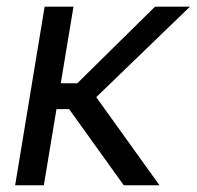

<svg xmlns="http://www.w3.org/2000/svg" viewBox="-20 -549 583 569"><path d="M197.8 -529.3 109.9 0H24.9L112.3 -529.3ZM543 -529.3 228.5 -225.6H114.3L127 -302.2H209L439.5 -529.3ZM346.7 0 183.1 -228 238.8 -297.9 452.6 0Z"/></svg>

Font: Inter 24pt
Style: Italic
Weight: 400
Italic angle: -9.3988°
Designer: Rasmus Andersson
Foundry: rsms
Version: Version 4.001;git-66647c0bb